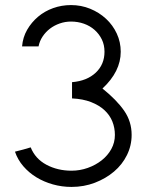

<svg xmlns="http://www.w3.org/2000/svg" viewBox="-20 -735 561 757"><path d="M67 -552Q70 -588 87 -617.5Q104 -647 130 -669Q156 -691 189.5 -703Q223 -715 260 -715Q300 -715 335.5 -700.5Q371 -686 398 -661Q425 -636 440.5 -602.5Q456 -569 456 -531Q456 -453 384 -386Q440 -341 469.5 -298.5Q499 -256 499 -203Q499 -161 480.5 -123.5Q462 -86 429.5 -58.5Q397 -31 354 -14.5Q311 2 262 2Q224 2 188.5 -8Q153 -18 123.5 -36Q94 -54 72 -79.5Q50 -105 39 -137Q59 -142 72 -145.5Q85 -149 101 -154Q119 -109 163 -85.5Q207 -62 262 -62Q295 -62 326 -73Q357 -84 381 -103Q405 -122 419 -147.5Q433 -173 433 -203Q433 -231 423 -256Q413 -281 392 -300.5Q371 -320 339 -332.5Q307 -345 264 -347V-411Q323 -416 357.5 -448.5Q392 -481 392 -531Q392 -558 381.5 -579.5Q371 -601 353 -617Q335 -633 311 -641.5Q287 -650 260 -650Q237 -650 215.5 -642.5Q194 -635 177 -622Q160 -609 148 -591Q136 -573 132 -552Z"/></svg>

Font: Fundamental  Brigade Scvhlank
Style: Regular
Weight: 100
Designer: Peter Wiegel, original typeface by Arno Drescher 1935
Foundry: Peter Wiegel
Version: Version 0.000 2012 initial release